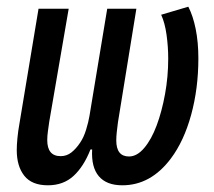

<svg xmlns="http://www.w3.org/2000/svg" viewBox="-20 -542 640 573"><path d="M123 11Q75 11 52.5 -17.5Q30 -46 30 -94Q30 -109 32 -130Q34 -151 38 -173L95 -516H185L127 -179Q125 -165 123 -150.5Q121 -136 121 -124Q121 -76 161 -76Q179 -76 193 -87Q207 -98 219 -116Q230 -132 237 -155Q244 -178 247 -196L300 -516H387L332 -177Q330 -162 328.5 -148Q327 -134 327 -123Q327 -75 365 -75Q389 -75 410.5 -100.5Q432 -126 447.5 -167.5Q463 -209 472.5 -261Q482 -313 482 -367Q482 -403 477 -438.5Q472 -474 461 -498L542 -522Q556 -495 564 -455.5Q572 -416 572 -368Q572 -278 550.5 -199.5Q529 -121 490 -69Q430 11 345 11Q298 11 275 -16Q252 -43 255 -96H250Q230 -45 199.5 -17Q169 11 123 11Z"/></svg>

Font: IBM Plex Mono Medm
Style: Italic
Weight: 500
Italic angle: -9°
Monospace: yes
Designer: Mike Abbink, Paul van der Laan, Pieter van Rosmalen
Foundry: Bold Monday
Version: Version 2.3